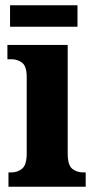

<svg xmlns="http://www.w3.org/2000/svg" viewBox="-20 -706 361 726"><path d="M12 0V-54H22Q47 -54 64 -68.5Q81 -83 81 -126V-415Q81 -455 64 -468.5Q47 -482 23 -482H8V-536H236V-125Q236 -82 253 -68Q270 -54 295 -54H304V0ZM18 -605V-686H273V-605Z"/></svg>

Font: Noto Serif Thai Condensed ExtraBold
Style: Regular
Weight: 800
Width: 3
Designer: Monotype Design Team
Foundry: Monotype Imaging Inc.
Version: Version 2.002; ttfautohint (v1.8.4.7-5d5b)